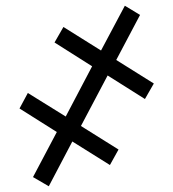

<svg xmlns="http://www.w3.org/2000/svg" viewBox="-20 -648 604 669"><path d="M150 1 232 -155 363 -73 393 -127 262 -209 355 -385 485 -303 516 -357 385 -439 468 -596 415 -628 332 -472 201 -554 170 -500 301 -417 209 -242 77 -324 48 -270 178 -188 95 -31Z"/></svg>

Font: Noto Serif SemiCondensed Medium
Style: Regular
Weight: 500
Width: 4
Designer: Monotype Design Team
Foundry: Monotype Imaging Inc.
Version: Version 2.014